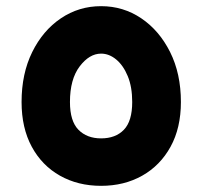

<svg xmlns="http://www.w3.org/2000/svg" viewBox="-20 -590 657 623"><path d="M308 13Q233 13 174.5 -20Q116 -53 83 -114Q50 -175 50 -259Q50 -351 84.5 -421Q119 -491 177.5 -530.5Q236 -570 308 -570Q380 -570 438.5 -530.5Q497 -491 532 -421Q567 -351 567 -259Q567 -175 533.5 -114Q500 -53 441.5 -20Q383 13 308 13ZM308 -141Q355 -141 382 -169Q409 -197 409 -259Q409 -308 394.5 -343Q380 -378 357 -397Q334 -416 308 -416Q270 -416 238.5 -374.5Q207 -333 207 -259Q207 -197 234.5 -169Q262 -141 308 -141Z"/></svg>

Font: Readex Pro bold
Style: Bold
Weight: 700
Designer: Bonnie Shaver-Troup, Thomas Jockin
Foundry: Lexend
Version: Version 1.200; ttfautohint (v1.8.3)